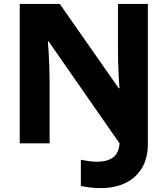

<svg xmlns="http://www.w3.org/2000/svg" viewBox="-20 -734 858 983"><path d="M496 229Q463 229 437.5 225.5Q412 222 394 218V84Q412 87 432 90.5Q452 94 477 94Q530 94 559.5 71.5Q589 49 592 0L229 -522H225Q227 -502 229 -468Q231 -434 232.5 -394.5Q234 -355 234 -318V0H81V-714H286L588 -282H592Q590 -301 588 -336.5Q586 -372 585 -412Q584 -452 584 -487V-714H737V2Q737 76 706.5 126.5Q676 177 622 203Q568 229 496 229Z"/></svg>

Font: Noto Sans Cherokee ExtraBold
Style: Regular
Weight: 800
Designer: Monotype Design Team
Foundry: Monotype Imaging Inc.
Version: Version 2.001; ttfautohint (v1.8.4.7-5d5b)